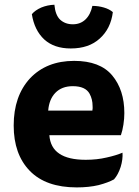

<svg xmlns="http://www.w3.org/2000/svg" viewBox="-20 -776 589 815"><path d="M493.2 -202.1Q500 -221.7 503.9 -247.1Q507.8 -272.5 507.8 -295.9Q507.8 -394.5 456.1 -456.1Q404.3 -517.6 294.9 -517.6Q177.7 -517.6 107.4 -443.4Q38.1 -368.2 38.1 -243.2Q38.1 -121.1 106.4 -50.8Q174.8 19.5 305.7 19.5Q357.4 19.5 398.4 9.8Q439.5 -1 463.9 -14.6Q481.4 -34.2 492.2 -67.4Q502 -99.6 500 -127.9Q472.7 -116.2 432.6 -107.4Q391.6 -97.7 343.8 -97.7Q269.5 -97.7 231.4 -124Q193.4 -149.4 189.5 -202.1Q290 -202.1 493.2 -202.1ZM184.6 -306.6Q188.5 -354.5 214.8 -381.8Q242.2 -410.2 289.1 -410.2Q342.8 -410.2 360.4 -377.9Q373 -354.5 373 -326.2Q374 -317.4 372.1 -306.6Q309.6 -306.6 184.6 -306.6ZM210.9 -755.9Q181.6 -754.9 155.3 -744.1Q128.9 -732.4 115.2 -715.8Q126 -647.5 168 -608.4Q210 -570.3 280.3 -570.3Q357.4 -570.3 403.3 -612.3Q450.2 -654.3 459 -724.6Q444.3 -737.3 420.9 -744.1Q397.5 -751 372.1 -751Q364.3 -713.9 342.8 -693.4Q321.3 -672.9 289.1 -672.9Q256.8 -672.9 235.4 -692.4Q214.8 -711.9 210.9 -755.9Z"/></svg>

Font: cl
Style: Bold
Weight: 400
Designer: Mitja Miklavcic
Version: Version 7.504; 2011; Build 1021